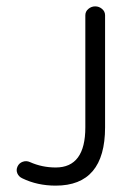

<svg xmlns="http://www.w3.org/2000/svg" viewBox="-20 -563 422 603"><path d="M155 20Q97 20 50 -3Q39 -8 34.5 -18.5Q30 -29 35 -40Q40 -51 51.5 -55Q63 -59 74 -54Q112 -37 155 -37Q248 -37 248 -163V-515Q248 -527 257.5 -535Q267 -543 279 -543Q291 -543 300.5 -535Q310 -527 310 -515V-163Q310 20 155 20Z"/></svg>

Font: Hoogli Medium
Style: Regular
Weight: 500
Designer: Anand Singh Naorem
Foundry: Brand New Type
Version: Version 1.00 b007